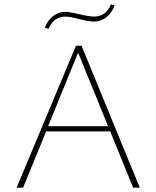

<svg xmlns="http://www.w3.org/2000/svg" viewBox="-20 -870 725 890"><path d="M491 -261H194L87 0H57L332 -658H358L628 0H597ZM481 -285 342 -626 203 -285ZM188 -742Q200 -775 225.5 -795Q251 -815 282 -815Q303 -815 347 -804Q353 -803 376.5 -798Q400 -793 417 -793Q444 -793 463.5 -807.5Q483 -822 494 -850L511 -845Q499 -810 473 -790Q447 -770 415 -770Q393 -770 345 -782Q305 -793 282 -793Q256 -793 236 -778.5Q216 -764 205 -736Z"/></svg>

Font: Ysabeau Extralight
Style: Regular
Weight: 200
Designer: Christian Thalmann (Catharsis Fonts)
Version: Version 0.003